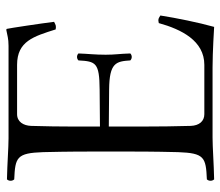

<svg xmlns="http://www.w3.org/2000/svg" viewBox="-65 -627 697 607"><g transform="rotate(-90 283.5 -323.5)"><path d="M304 -357 187 -356C187 -356 186 -492 189 -574C190 -598 202 -618 226 -618H382C457 -618 472 -565 494 -496C506 -494 508 -496 518 -501C513 -542 498 -641 496 -649C496 -651 495 -652 492 -652C475 -649 466 -645 442 -645H150C120 -645 70 -649 20 -650C14 -644 14 -633 20 -627C90 -624 103 -619 106 -536C108 -454 108 -404 108 -321C108 -238 108 -191 106 -109C103 -26 90 -21 20 -18C14 -12 14 -1 20 5C69 4 122 0 152 0H374C422 0 502 5 502 5C516 -45 530 -114 538 -165C528 -171 527 -173 514 -170C494 -98 458 -26 382 -26H226C204 -26 190 -42 189 -69C186 -153 187 -328 187 -328L304 -327C389 -326.3 393 -305 396 -260C402 -254 412 -254 418 -260C417 -295 414 -307.5 414 -338C414 -371.6 417 -394 418 -424C412 -430 402 -430 396 -424C393 -369 389 -357.7 304 -357Z"/></g></svg>

Font: Libertinus Serif Display
Style: Regular
Weight: 400
Designer: Philipp H. Poll
Foundry: Khaled Hosny
Version: Version 6.1